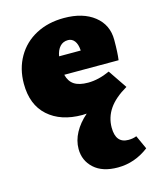

<svg xmlns="http://www.w3.org/2000/svg" viewBox="-111 -524 731 891"><g transform="rotate(-15 254.5 -78.5)"><path d="M494 237Q426 289 345 289Q271 289 230.5 252Q190 215 190 159Q190 119 210.5 81Q231 43 269 10Q262 11 248 11Q145 11 84 -43.5Q23 -98 23 -199Q23 -271 55.5 -327.5Q88 -384 146.5 -415Q205 -446 281 -446Q372 -446 426.5 -403Q481 -360 481 -288Q481 -225 476 -191H215Q223 -158 246.5 -142.5Q270 -127 313 -127Q363 -127 418 -152L479 -62Q419 -27 391.5 13.5Q364 54 364 103Q364 178 425 178Q447 178 464 171ZM214 -280H318Q316 -311 304 -326.5Q292 -342 273 -342Q249 -342 234 -325.5Q219 -309 214 -280Z"/></g></svg>

Font: Ysabeau Black
Style: Regular
Weight: 900
Designer: Christian Thalmann (Catharsis Fonts)
Version: Version 0.003